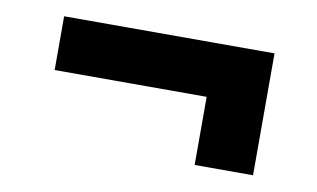

<svg xmlns="http://www.w3.org/2000/svg" viewBox="-42 -480 673 408"><g transform="rotate(10 295.0 -276.5)"><path d="M396 -145V-292H68V-408H522V-145Z"/></g></svg>

Font: Host Grotesk ExtraBold
Style: Regular
Weight: 800
Designer: Doğukan Karapınar
Foundry: Element Type
Version: Version 1.003; ttfautohint (v1.8.4.7-5d5b)